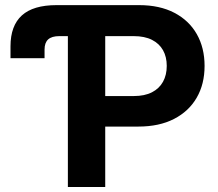

<svg xmlns="http://www.w3.org/2000/svg" viewBox="-20 -748 872 768"><path d="M22 -515.1V-563Q22 -645 67.4 -686.3Q112.8 -727.5 206.5 -727.5H252V-603.5H217.3Q187 -603.5 172.6 -590.3Q158.2 -577.1 158.2 -549.8V-515.1ZM251.5 0V-727.5H536.1Q618.7 -727.5 677.5 -696.8Q736.3 -666 767.3 -611.3Q798.3 -556.6 798.3 -484.4Q798.3 -411.6 766.8 -357.2Q735.4 -302.7 676 -272.2Q616.7 -241.7 533.2 -241.7H344.7V-363.8H515.1Q558.6 -363.8 587.9 -378.9Q617.2 -394 632.1 -421.1Q647 -448.2 647 -484.4Q647 -520.5 632.1 -547.1Q617.2 -573.7 587.9 -588.6Q558.6 -603.5 514.6 -603.5H400.9V0Z"/></svg>

Font: Inter 20pt
Style: Bold
Weight: 700
Version: Version 4.001;git-66647c0bb